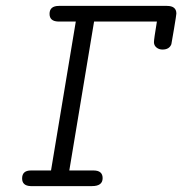

<svg xmlns="http://www.w3.org/2000/svg" viewBox="-20 -631 618 651"><path d="M55 -26Q55 -53 85 -53H153L237 -558H177Q148 -559 148 -584Q148 -611 180 -611H546Q578 -611 578 -585Q578 -581 570 -533Q562 -485 561 -481Q554 -463 531 -463Q519 -463 510.5 -470Q502 -477 502 -488Q502 -498 512 -558H299L215 -53H297Q328 -53 328 -27Q328 0 292 0H84Q55 -1 55 -26Z"/></svg>

Font: CMU Typewriter Text
Style: LightOblique
Weight: 200
Italic angle: -9.46001°
Version: Version 0.7.0